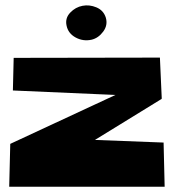

<svg xmlns="http://www.w3.org/2000/svg" viewBox="-20 -740 661 730"><path d="M233 -643Q227 -671 247 -692Q267 -713 294 -718Q320 -723 346.5 -712Q373 -701 382 -674Q391 -645 372.5 -620Q354 -595 328 -589Q296 -582 267.5 -597.5Q239 -613 233 -643ZM419 -379 29 -396 32 -520 588 -521 595 -365 594 -364V-363H593L341 -208L602 -198L606 -30H320H15L19 -193Z"/></svg>

Font: LONDON PRESLEY
Style: Regular
Weight: 400
Version: Version 001.000